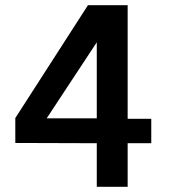

<svg xmlns="http://www.w3.org/2000/svg" viewBox="-20 -720 650 740"><path d="M39 -265 319 -700H472V-262H563V-168H472V0H353V-168L39 -169ZM160 -264H353V-557Z"/></svg>

Font: Lopes Sans SemiBold
Style: Regular
Weight: 600
Designer: Gabriel Lam, Diego Maldonado
Foundry: TypeRant, Foresti Design
Version: Version 4.000